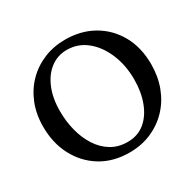

<svg xmlns="http://www.w3.org/2000/svg" viewBox="-152 -850 1039 1024"><g transform="rotate(-30 368.0 -338.0)"><path d="M367 9Q267 9 192.5 -36.5Q118 -82 76.5 -161Q35 -240 35 -340Q35 -418 60.5 -481Q86 -544 131 -589.5Q176 -635 236.5 -660Q297 -685 367 -685Q465 -685 540 -642Q615 -599 658 -522Q701 -445 701 -342Q701 -267 677 -203Q653 -139 608 -91.5Q563 -44 502 -17.5Q441 9 367 9ZM386 -45Q448 -45 491.5 -80.5Q535 -116 558.5 -178Q582 -240 582 -317Q582 -405 551.5 -477Q521 -549 468.5 -591Q416 -633 348 -633Q292 -633 248 -600Q204 -567 179 -507Q154 -447 154 -367Q154 -304 169 -246Q184 -188 213.5 -142.5Q243 -97 286 -71Q329 -45 386 -45Z"/></g></svg>

Font: Vollkorn Medium
Style: Regular
Weight: 500
Designer: Friedrich Althausen
Foundry: Friedrich Althausen
Version: Version 5.000